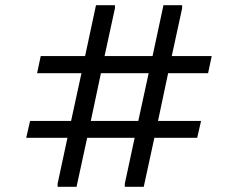

<svg xmlns="http://www.w3.org/2000/svg" viewBox="-20 -720 918 740"><path d="M782 -438 796 -504H642L682 -688V-700H610L568 -504H383L423 -688V-700H350L308 -504H137L123 -438H294L254 -254H96L81 -189H240L202 -12V0H275L316 -189H499L461 -12V0H534L575 -189H740L755 -254H589L628 -438ZM513 -254H330L369 -438H553Z"/></svg>

Font: Be Vietnam
Style: Regular
Weight: 400
Designer: Gabriel Lam
Foundry: TypeRant
Version: Version 4.000